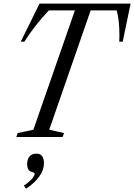

<svg xmlns="http://www.w3.org/2000/svg" viewBox="-20 -782 766 1096"><path d="M73 0 81 -22.5 170.5 -41.5 407.5 -722.5H259Q218 -680 181.8 -633.2Q145.5 -586.5 119 -544H98.5L205.5 -761.5H725.5L680.5 -544H660.5Q661.5 -555 661.5 -566.2Q661.5 -577.5 661.5 -588.5Q661.5 -622.5 658.2 -656.5Q655 -690.5 646 -722.5H497.5L261 -41.5L345.5 -22.5L337.5 0ZM128.5 295 116 277Q133 267 147 254.5Q161 242 169.2 230Q177.5 218 177.5 210.5Q177.5 205 174 203.5Q170.5 202 158.5 198.5Q135 191.5 135 154.5Q135 127.5 148.2 111.2Q161.5 95 189.5 95Q209.5 95 220.2 109.2Q231 123.5 231 150Q231 187.5 204.2 225.5Q177.5 263.5 128.5 295Z"/></svg>

Font: Libre Caslon Condensed
Style: Italic
Weight: 400
Italic angle: -22.583°
Designer: Pablo Impallari, Rodrigo Fuenzalida, Katja Schimmel, Ertekin Erdin
Foundry: Pablo Impallari, Rodrigo Fuenzalida
Version: Version 2.000;gftools[0.9.33]